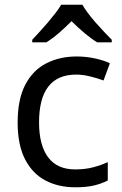

<svg xmlns="http://www.w3.org/2000/svg" viewBox="-20 -786 520 816"><path d="M300 10Q228 10 173 -19Q118 -48 86.5 -109Q55 -170 55 -265Q55 -364 87.5 -426Q120 -488 177 -517Q234 -546 306 -546Q346 -546 384.5 -537.5Q423 -529 447 -517L420 -444Q396 -453 364 -461Q332 -469 304 -469Q146 -469 146 -266Q146 -169 184.5 -117.5Q223 -66 299 -66Q342 -66 376 -75Q410 -84 438 -97V-19Q411 -5 378.5 2.5Q346 10 300 10ZM240 -766H330Q339 -750 354 -730Q369 -710 387 -689.5Q405 -669 423 -650Q441 -631 455 -617V-606H393Q367 -622 339 -645.5Q311 -669 284 -696Q257 -669 230 -645.5Q203 -622 177 -606H117V-617Q130 -631 147.5 -650Q165 -669 182.5 -689.5Q200 -710 215.5 -730Q231 -750 240 -766Z"/></svg>

Font: BC Sans
Style: Regular
Weight: 400
Designer: Monotype Design Team
Province of B.C.
Foundry: Monotype Imaging Inc.
Version: Version 2.000;GOOG;noto-source:20170915:90ef993387c0